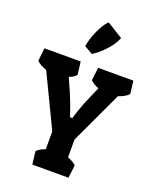

<svg xmlns="http://www.w3.org/2000/svg" viewBox="-178 -1070 943 1168"><g transform="rotate(20 293.5 -486.0)"><path d="M288 -756 234 -787Q240 -831 264.5 -887Q289 -943 318 -972L422 -908Q408 -869 369 -825.5Q330 -782 288 -756ZM412 0H178L168 -83Q181 -100 223 -116V-231L60 -570Q13 -586 -4 -607L5 -685V-686L6 -690H240L250 -607Q238 -590 204 -577L238 -500Q267 -434 288 -369L295 -349H310Q331 -422 365 -500L397 -573Q357 -589 343 -607L353 -690H581L591 -607Q571 -584 525 -569L367 -231V-116Q407 -100 422 -83Z"/></g></svg>

Font: Patua One
Style: Regular
Weight: 400
Designer: luciano Vergara
Foundry: Luciano Vergara
Version: Version 1.002